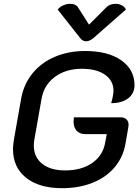

<svg xmlns="http://www.w3.org/2000/svg" viewBox="-20 -976 732 1005"><path d="M48 -196Q48 -216 53 -246L90 -456Q103 -533 148.5 -590Q194 -647 265.5 -678Q337 -709 426 -709Q545 -709 614.5 -660.5Q684 -612 684 -530Q684 -487 651 -461.5Q618 -436 562 -436Q574 -479 574 -501Q574 -554 529.5 -585Q485 -616 409 -616Q324 -616 266.5 -573Q209 -530 197 -456L160 -246Q157 -230 157 -215Q157 -154 200.5 -119Q244 -84 321 -84Q406 -84 462 -122.5Q518 -161 530 -227L539 -274H426Q397 -274 381 -292Q365 -310 365 -340Q365 -346 367 -362H610Q630 -362 641.5 -351.5Q653 -341 653 -323Q653 -316 652 -312L637 -225Q625 -154 580.5 -101Q536 -48 465 -19.5Q394 9 305 9Q185 9 116.5 -45.5Q48 -100 48 -196ZM537 -938Q555 -956 586 -956Q603 -956 618 -948Q633 -940 639 -926L467 -775Q448 -760 431 -760Q413 -760 401 -775L282 -926Q293 -940 311 -948Q329 -956 347 -956Q376 -956 388 -938L446 -847Z"/></svg>

Font: K2D Medium
Style: Italic
Weight: 500
Italic angle: -10°
Designer: Katatrad Aksorn Co.,Ltd.
Foundry: Cadson Demak Co.,Ltd.
Version: Version 1.000; ttfautohint (v1.6)